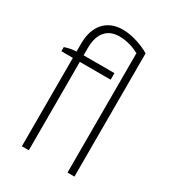

<svg xmlns="http://www.w3.org/2000/svg" viewBox="-176 -815 819 911"><g transform="rotate(30 234.0 -359.5)"><path d="M338 0H376V-675C343 -695 284 -719 227 -719C141 -719 88 -661 88 -562V-519C67 -518 43 -513 25 -507V-484H88V0H126V-484H295V-520H126V-561C126 -640 164 -683 229 -683C274 -683 312 -668 338 -654Z"/></g></svg>

Font: Fixel Text ExtraLight
Style: Regular
Weight: 200
Width: 4
Designer: AlfaBravo + MacPaw
Foundry: Kyrylo Tkachov, Marchela Mozhyna, Serhii Makarenko, Maria Weinstein, Zakhar Kryvoshyya
Version: Version 1.211